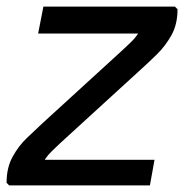

<svg xmlns="http://www.w3.org/2000/svg" viewBox="-24 -564 564 584"><path d="M92 -462 108 -544H508L516 -536Q516 -490 497.5 -457Q479 -424 454 -399.5Q429 -375 408 -356L176 -144Q157 -127 133.5 -104Q110 -81 104 -60L80 -78H446L432 0H4L-4 -8Q-4 -54 14.5 -87.5Q33 -121 58.5 -145Q84 -169 104 -188L336 -400Q357 -419 376.5 -438Q396 -457 408 -484L428 -462Z"/></svg>

Font: Kufam
Style: Italic
Weight: 400
Italic angle: -11°
Designer: Artur Schmal
Foundry: Original Type
Version: Version 1.301; ttfautohint (v1.8.3)